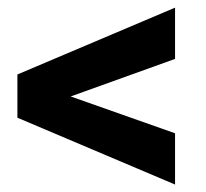

<svg xmlns="http://www.w3.org/2000/svg" viewBox="-20 -559 549 512"><path d="M168.5 -301.8 446.8 -203.6V-66.9L26.4 -245.1V-360.4L446.8 -538.6V-401.9Z"/></svg>

Font: Shabnam FD
Style: Bold-FD
Weight: 700
Foundry: DejaVu fonts team - Redesigned by Saber Rastikerdar - Based on Vazir font
Version: Version 5.0.1